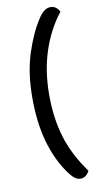

<svg xmlns="http://www.w3.org/2000/svg" viewBox="-88 -696 431 852"><g transform="rotate(-10 127.0 -270.5)"><path d="M204 116Q188 116 175 104.5Q162 93 148 73Q103 9 79 -76.5Q55 -162 55 -274Q55 -386 83 -472.5Q111 -559 148 -615Q174 -657 204 -657Q218 -657 228.5 -649Q239 -641 244 -629Q190 -560 160.5 -470.5Q131 -381 131 -274Q131 -167 157.5 -81Q184 5 244 87Q239 99 228.5 107.5Q218 116 204 116Z"/></g></svg>

Font: Baloo Da 2
Style: Regular
Weight: 400
Designer: Noopur Datye, Sulekha Rajkumar and Ek Type
Foundry: Ek Type
Version: Version 1.640;hotconv 1.0.111;makeotfexe 2.5.65597; ttfautoh